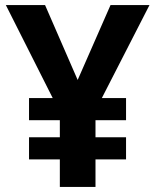

<svg xmlns="http://www.w3.org/2000/svg" viewBox="-20 -734 612 754"><path d="M285 -420 414 -714H567L380 -349H475V-262H355V-195H475V-108H355V0H215V-108H94V-195H215V-262H94V-349H187L3 -714H157Z"/></svg>

Font: Noto Sans Sinhala
Style: Regular
Weight: 400
Designer: Jelle Bosma - Monotype Design Team
Foundry: Monotype Imaging Inc.
Version: Version 2.006